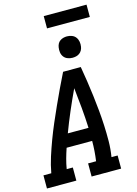

<svg xmlns="http://www.w3.org/2000/svg" viewBox="-168 -1217 929 1300"><g transform="rotate(-15 296.5 -566.5)"><path d="M-7 0V-92H48Q58 -148 75.5 -202.5Q93 -257 113 -310.5Q133 -364 156 -417.5Q179 -471 203 -524Q227 -577 252 -630Q277 -683 303 -735H427Q436 -683 444 -630Q452 -577 458.5 -524Q465 -471 470 -418Q475 -365 477.5 -311Q480 -257 479.5 -202Q479 -147 470 -92H513V0H306V-92H362Q367 -127 369.5 -162Q372 -197 372 -232H193Q181 -197 171.5 -162.5Q162 -128 156 -92H199V0ZM371 -324Q368 -396 361.5 -466.5Q355 -537 347 -608Q314 -538 283.5 -467Q253 -396 226 -324ZM390 -810Q372 -810 355.5 -816.5Q339 -823 329 -836.5Q319 -850 316.5 -867.5Q314 -885 317 -903Q319 -916 325 -927.5Q331 -939 342 -946.5Q353 -954 365.5 -957Q378 -960 390 -960Q408 -960 424.5 -953.5Q441 -947 451 -933.5Q461 -920 464 -902.5Q467 -885 464 -867Q462 -854 455.5 -842.5Q449 -831 438.5 -823.5Q428 -816 415.5 -813Q403 -810 390 -810ZM574 -1047H274V-1133H574Z"/></g></svg>

Font: Iosevka Curly Slab SmBdEx
Style: Italic
Weight: 600
Width: 7
Italic angle: -9°
Monospace: yes
Designer: Belleve Invis
Foundry: Belleve Invis
Version: Version 11.1.0; ttfautohint (v1.8.3)